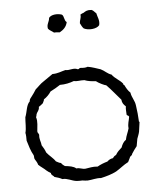

<svg xmlns="http://www.w3.org/2000/svg" viewBox="-49 -695 621 737"><g transform="rotate(-5 261.5 -326.5)"><path d="M475 -209C474 -231 472 -251 469 -271C467 -291 455 -303 452 -323C443 -331 437 -342 431 -354C427 -354 428 -358 427 -360C415 -375 396 -383 386 -398C370 -403 361 -415 346 -422C330 -427 315 -433 297 -436C289 -433 281 -433 270 -434C264 -435 265 -429 258 -430C243 -438 226 -427 211 -431C194 -427 181 -420 160 -420L124 -395C111 -387 102 -376 91 -367C85 -358 79 -348 73 -341C69 -336 64 -331 64 -323C50 -310 50 -283 42 -264C40 -245 42 -221 37 -204C39 -196 39 -185 39 -174C45 -154 51 -133 61 -116C63 -112 61 -104 64 -100C68 -93 73 -87 75 -78C84 -69 96 -62 105 -53C110 -49 115 -45 121 -42C121 -33 130 -32 133 -26C144 -23 154 -20 163 -15C182 -17 198 -5 217 -3C224 -2 232 -3 239 -3C246 -2 253 -1 259 -1C277 -2 293 -8 311 -6C333 -11 354 -17 371 -26C388 -36 402 -49 420 -58L428 -74C429 -81 437 -80 438 -88C444 -98 451 -107 458 -116L463 -144C466 -153 470 -161 472 -171L477 -207C477 -208 477 -209 475 -209ZM430 -241C430 -236 436 -237 438 -233C439 -233 439 -232 439 -231C437 -216 431 -205 433 -187C429 -172 422 -160 419 -144C410 -138 404 -128 400 -116C391 -108 382 -100 376 -89C370 -87 367 -83 363 -78C354 -77 347 -73 341 -67C327 -63 314 -58 302 -51C283 -53 270 -49 255 -47C241 -46 234 -53 220 -51C210 -60 194 -62 177 -64C172 -67 167 -71 163 -77C155 -78 151 -82 144 -85C135 -99 120 -109 110 -122C106 -133 101 -142 95 -151C94 -165 87 -174 89 -192C88 -198 83 -199 83 -206C84 -223 89 -244 83 -260C85 -264 85 -268 86 -272C89 -281 98 -286 97 -299C103 -303 109 -307 114 -312C115 -317 119 -320 119 -326C130 -333 140 -343 147 -354C161 -361 173 -368 185 -376C206 -376 223 -380 239 -386C252 -383 264 -387 280 -386C292 -381 308 -379 324 -378C332 -371 357 -359 362 -359C381 -340 397 -319 415 -299C416 -286 422 -279 430 -272C428 -260 430 -254 430 -241ZM355 -591C360 -609 351 -623 348 -638C342 -642 339 -649 331 -652C315 -654 307 -649 300 -644C295 -642 291 -641 287 -638C289 -624 282 -617 282 -605C286 -597 289 -590 295 -584C312 -575 344 -577 355 -591ZM158 -595C163 -588 173 -584 180 -578C188 -579 195 -577 202 -577C216 -585 228 -595 232 -614C222 -620 225 -638 216 -644C199 -650 175 -648 166 -636C165 -620 154 -612 158 -595Z"/></g></svg>

Font: FuturaRener
Style: Light
Weight: 300
Designer: BSozoo
Foundry: BSozoo
Version: Version 1.0